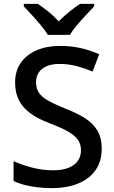

<svg xmlns="http://www.w3.org/2000/svg" viewBox="-20 -961 590 991"><path d="M505 -193Q505 -129 474 -84Q443 -39 385 -14.5Q327 10 247 10Q208 10 172 5.5Q136 1 105 -7Q74 -15 50 -27V-129Q90 -111 144 -96.5Q198 -82 254 -82Q302 -82 334 -95Q366 -108 382 -131Q398 -154 398 -185Q398 -218 381.5 -240.5Q365 -263 330.5 -282.5Q296 -302 238 -324Q198 -339 165.5 -357.5Q133 -376 108.5 -401Q84 -426 71 -459Q58 -492 58 -536Q58 -595 87.5 -637Q117 -679 169 -701.5Q221 -724 290 -724Q348 -724 397.5 -712.5Q447 -701 492 -681L458 -592Q417 -609 375 -620Q333 -631 287 -631Q247 -631 220 -619Q193 -607 179.5 -586Q166 -565 166 -537Q166 -504 181 -482Q196 -460 229 -441.5Q262 -423 316 -401Q376 -378 418.5 -351Q461 -324 483 -286.5Q505 -249 505 -193ZM227 -781Q213 -804 191 -830.5Q169 -857 145 -883Q121 -909 103 -928V-941H175Q201 -924 229.5 -901Q258 -878 283 -851Q310 -878 338.5 -901Q367 -924 393 -941H466V-928Q448 -909 423.5 -883Q399 -857 376.5 -830.5Q354 -804 341 -781Z"/></svg>

Font: Noto Sans Hebrew Medium
Style: Regular
Weight: 500
Designer: Monotype Design Team
Foundry: Monotype Imaging Inc.
Version: Version 2.003